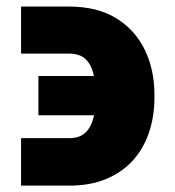

<svg xmlns="http://www.w3.org/2000/svg" viewBox="-20 -563 543 597"><path d="M45.5 -133.5H196Q228.3 -133.5 246.8 -151.8Q265.3 -170.1 272.4 -204.5H99.4V-326.7H272Q265.6 -359.4 247.5 -377.8Q229.4 -396.3 194.6 -396.3H45.5V-542.6H194.6Q282.3 -542.6 340.6 -506.7Q370.4 -488.6 392.8 -463.8Q415.1 -438.9 430 -408.6Q445 -378.2 452.6 -342.9Q460.2 -307.5 460.2 -268.5V-259.9Q460.2 -199.9 442.8 -149.5Q425.4 -99.1 391.9 -62.7Q358.3 -26.3 308.9 -6Q259.6 14.2 196 14.2H45.5Z"/></svg>

Font: Inter P Black
Style: Regular
Weight: 900
Designer: Rasmus Andersson
Foundry: rsms
Version: Version 3.018;git-588b23468